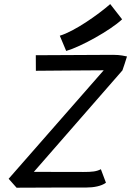

<svg xmlns="http://www.w3.org/2000/svg" viewBox="-20 -899 630 922"><path d="M267.1 -727.5 297.9 -654.3C368.7 -674.8 510.3 -753.4 566.4 -806.2L509.3 -879.4C451.2 -828.6 337.9 -748.5 267.1 -727.5ZM59.6 2.4H63C86.4 2.4 172.4 1.5 275.9 1.5H394.5C431.2 1.5 466.8 -5.4 488.8 -21.5L464.4 -86.4C442.9 -75.2 421.9 -73.2 380.4 -73.2L142.6 -73.7L567.9 -561C571.8 -572.3 585.4 -611.8 589.8 -627.9C581.1 -629.4 559.6 -635.7 522.9 -635.7C431.2 -635.7 210.4 -633.8 151.9 -633.8L152.3 -559.1C208 -559.1 373.5 -561.5 478 -561.5L21.5 -40.5Z"/></svg>

Font: Fantasque Sans Mono
Style: RegItalic
Weight: 400
Italic angle: -11°
Monospace: yes
Designer: Jany Belluz
Version: Version 1.6.3